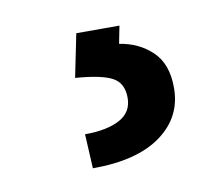

<svg xmlns="http://www.w3.org/2000/svg" viewBox="-40 -48 347 305"><g transform="rotate(-10 133.5 105.0)"><path d="M99.4 -2.8 85.2 66.8Q127.8 70 144.9 79.4Q161.9 88.8 161.9 112.2Q161.9 135.7 141.2 146.7Q120.4 157.7 85.2 157.7L88.1 213.1Q159.8 213.1 198.5 184.8Q237.2 156.6 237.2 109.4Q237.2 71 216.1 50.8Q195 30.5 163.4 25.6L169 -2.8Z"/></g></svg>

Font: Inter-Regular
Style: Regular
Weight: 500
Designer: Rasmus Andersson
Foundry: rsms
Version: ""